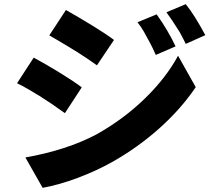

<svg xmlns="http://www.w3.org/2000/svg" viewBox="-20 -843 1040 923"><path d="M824 -620 729 -579Q713 -615 701 -637Q684 -669 671.5 -691Q659 -713 641 -736L733 -774Q788 -697 824 -620ZM967 -674 873 -632Q858 -663 843 -690Q804 -752 780 -784L873 -823Q915 -771 967 -674ZM528 -651 446 -529Q397 -564 354 -591Q311 -618 253 -652Q234 -663 217 -673L297 -795Q357 -761 424 -720Q491 -679 528 -651ZM444 -197Q574 -270 676 -369Q778 -468 836 -575L921 -424Q850 -319 746.5 -226.5Q643 -134 519 -64Q442 -21 354 12Q266 45 185 60L102 -86Q300 -121 444 -197ZM373 -423 292 -299Q164 -392 62 -443L142 -566Q198 -536 266.5 -494Q335 -452 373 -423Z"/></svg>

Font: Merged Yaku Han JP ExtraBold
Style: Regular
Weight: 800
Designer: Ryoko NISHIZUKA 西塚涼子 (kana, bopomofo & ideographs); Paul D. Hunt (Latin, Greek & Cyrillic); Sandoll Communications 산돌커뮤니
Foundry: Adobe
Version: Version 2.004